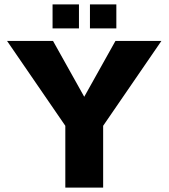

<svg xmlns="http://www.w3.org/2000/svg" viewBox="-20 -853 769 873"><path d="M505 -667 363 -413 221 -667H12L277 -281V0H449V-281L714 -667ZM219 -724H339V-833H219ZM389 -724H509V-833H389Z"/></svg>

Font: Maven Pro
Style: Black
Weight: 900
Designer: Joe Prince
Foundry: Joe Prince
Version: Version 1.003